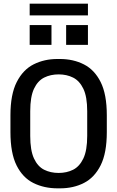

<svg xmlns="http://www.w3.org/2000/svg" viewBox="-20 -1018 640 1048"><path d="M294 10Q221 10 162.5 -19Q104 -48 70.5 -115Q37 -182 37 -297V-389Q37 -503 71.5 -570.5Q106 -638 164 -667Q222 -696 293 -696H307Q380 -696 438 -666.5Q496 -637 529.5 -570Q563 -503 563 -389V-297Q563 -183 529.5 -116Q496 -49 438.5 -19.5Q381 10 308 10ZM300 -74Q344 -74 379 -91.5Q414 -109 435 -153Q456 -197 456 -276V-411Q456 -490 435 -533.5Q414 -577 379 -594.5Q344 -612 300 -612Q256 -612 221 -594.5Q186 -577 165.5 -533.5Q145 -490 145 -411V-276Q145 -197 165.5 -153Q186 -109 221 -91.5Q256 -74 300 -74ZM142 -934V-998H460V-934ZM460 -773H341V-881H460ZM261 -773H142V-881H261Z"/></svg>

Font: Chivo Mono
Style: Regular
Weight: 400
Monospace: yes
Designer: Hector Gatti
Foundry: Omnibus-Type
Version: Version 1.008; ttfautohint (v1.8.4.7-5d5b)